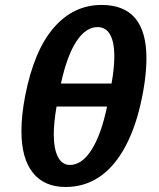

<svg xmlns="http://www.w3.org/2000/svg" viewBox="-20 -744 640 774"><path d="M244.1 9.8Q158.2 9.8 112.3 -47.9Q66.4 -105.5 66.4 -215.8Q66.4 -279.3 81.5 -357.9Q117.2 -540.5 196.8 -632.3Q276.4 -724.1 389.6 -724.1Q570.3 -724.1 570.3 -509.3Q570.3 -425.8 545.7 -320.1Q521 -214.4 477.8 -139.9Q434.6 -65.4 376 -27.8Q317.4 9.8 244.1 9.8ZM261.7 -79.1Q310.5 -79.1 349.4 -140.6Q388.2 -202.1 411.6 -314.5H208Q196.8 -250 196.8 -202.6Q196.8 -143.6 213.6 -111.3Q230.5 -79.1 261.7 -79.1ZM373.5 -634.8Q325.7 -634.8 287.8 -576.9Q250 -519 225.6 -407.2H429.7Q440.9 -470.7 440.9 -517.1Q440.9 -574.2 423.8 -604.5Q406.7 -634.8 373.5 -634.8Z"/></svg>

Font: Cousine
Style: Bold Italic
Weight: 700
Italic angle: -12°
Monospace: yes
Designer: Steve Matteson
Foundry: Ascender Corporation
Version: Version 1.20